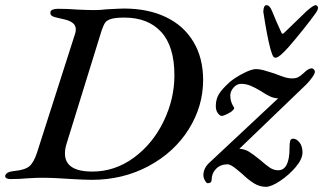

<svg xmlns="http://www.w3.org/2000/svg" viewBox="-41 -688 1249 742"><path d="M237 4Q170 -1 119 -1Q101 -1 67 1Q37 4 0 4Q-21 4 -21 -8Q-18 -24 13 -27Q56 -31 73 -46Q90 -61 102 -98L249 -557Q252 -566 252 -574Q252 -589 241.5 -598Q231 -607 212 -612Q193 -617 174 -621Q151 -626 154 -641Q154 -647 162 -650.5Q170 -654 182 -654Q222 -654 258 -651Q302 -649 322 -649Q347 -649 371 -652Q425 -655 438 -655Q531 -655 600 -622Q669 -589 706.5 -526.5Q744 -464 744 -379Q744 -277 688 -188Q632 -99 533 -46Q434 7 313 7Q297 7 277 6Q257 5 237 4ZM633 -397Q633 -509 582 -564.5Q531 -620 440 -620Q406 -620 389 -615Q372 -610 365.5 -600.5Q359 -591 352 -571L217 -135Q210 -114 210 -95Q210 -25 316 -25Q403 -25 476 -78.5Q549 -132 591 -218.5Q633 -305 633 -397ZM1142 -361 884 -113Q904 -112 920 -102.5Q936 -93 963 -71Q987 -50 1002 -40Q1017 -30 1034 -30Q1078 -30 1078 -117Q1078 -136 1080.5 -144Q1083 -152 1092 -152Q1105 -152 1116.5 -137.5Q1128 -123 1128 -99Q1128 -73 1101.5 -42Q1075 -11 1041 11.5Q1007 34 987 34Q963 34 941.5 21Q920 8 896 -15Q890 -20 877 -31Q864 -42 854.5 -47.5Q845 -53 838 -53Q811 -53 794 -35.5Q777 -18 777 6Q777 20 762 20Q757 20 751 9.5Q745 -1 745 -11Q745 -39 770 -61L1034 -308Q1019 -308 1003.5 -315Q988 -322 967 -336Q944 -350 926.5 -357Q909 -364 891 -364Q874 -364 861.5 -349.5Q849 -335 849 -319Q849 -297 859 -280Q864 -273 864 -270Q864 -267 859 -262Q853 -255 837.5 -247.5Q822 -240 816 -240Q809 -240 801 -250.5Q793 -261 793 -278Q793 -305 805.5 -325Q818 -345 847 -371Q867 -388 899 -404.5Q931 -421 948 -421Q962 -421 976.5 -417Q991 -413 1001.5 -409.5Q1012 -406 1019 -404Q1025 -402 1047.5 -393.5Q1070 -385 1087 -385Q1102 -385 1111 -389.5Q1120 -394 1133 -406Q1151 -424 1164 -424Q1168 -424 1172 -419.5Q1176 -415 1176 -411Q1176 -404 1166 -389.5Q1156 -375 1142 -361ZM1004 -499Q991 -548 977 -640Q977 -641 976.5 -642.5Q976 -644 977 -646Q977 -655 980 -661.5Q983 -668 989 -668Q1001 -668 1010 -646Q1026 -606 1047 -561Q1050 -554 1057 -561Q1080 -584 1146 -647Q1171 -668 1178 -668Q1182 -668 1185 -665Q1188 -662 1188 -658Q1188 -649 1178 -636Q1162 -613 1129.5 -572.5Q1097 -532 1075 -507Q1038 -465 1024 -465Q1017 -465 1013.5 -472Q1010 -479 1004 -499Z"/></svg>

Font: EB Garamond Medium
Style: Italic
Weight: 500
Italic angle: -17.2°
Designer: Georg Duffner and Octavio Pardo
Foundry: Georg Duffner
Version: Version 1.000